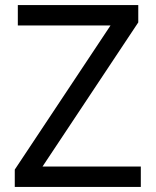

<svg xmlns="http://www.w3.org/2000/svg" viewBox="-20 -734 612 754"><path d="M533 0H38V-68L414 -634H50V-714H523V-646L147 -80H533Z"/></svg>

Font: hexltelugu05
Style: Book
Weight: 400
Designer: Jelle Bosma - Monotype Design Team
Foundry: Monotype Imaging Inc.
Version: Version 2.003